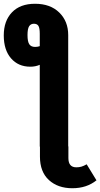

<svg xmlns="http://www.w3.org/2000/svg" viewBox="-40 -778 532 1019"><path d="M472 179Q420 221 344 221Q267 221 219.5 177.5Q172 134 172 53V0H171V-434Q148 -424 121 -424Q57 -424 18.5 -468.5Q-20 -513 -20 -590Q-20 -667 23.5 -712.5Q67 -758 146 -758Q227 -758 274.5 -711.5Q322 -665 322 -592V-1H323V61Q323 110 365 110Q380 110 392 106.5Q404 103 420 94ZM171 -533V-599Q171 -629 164 -640.5Q157 -652 140 -652Q123 -652 114.5 -638.5Q106 -625 106 -592Q106 -557 115.5 -543Q125 -529 146 -529Q160 -529 171 -533Z"/></svg>

Font: Fira Sans Extra Condensed
Style: Bold
Weight: 700
Width: 1
Designer: Carrois Corporate & Edenspiekermann AG
Foundry: Carrois Corporate GbR & Edenspiekermann AG
Version: Version 4.203